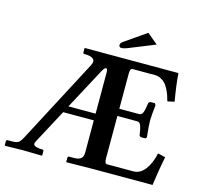

<svg xmlns="http://www.w3.org/2000/svg" viewBox="-115 -949 1141 1079"><g transform="rotate(15 455.0 -410.0)"><path d="M618.2 -820.8 680.2 -769 536.1 -710.9Q508.3 -699.2 493.2 -699.2Q479 -699.2 479 -713.9Q479 -724.6 494.1 -734.9ZM291 -305.2H449.2V-544.9Q449.2 -558.1 445.6 -564Q441.9 -569.8 435.1 -565.4Q428.2 -561 419.9 -545.9ZM516.1 -1 361.8 1 359.9 -1V-22.9Q359.9 -33.2 368.2 -33.2H395Q424.3 -33.2 436.8 -44.2Q449.2 -55.2 449.2 -77.1V-266.1H271L165 -67.9Q153.8 -48.3 168.7 -40.8Q183.6 -33.2 213.9 -33.2Q216.3 -33.2 218.3 -31Q220.2 -28.8 220.2 -26.9V-1L217.8 1Q143.1 -1 104 -1L3.9 1L2 -1V-24.9Q2 -33.2 12.2 -33.2H35.2Q58.6 -33.2 70.3 -39.3Q82 -45.4 95.2 -69.8L354 -562Q367.7 -588.4 353 -600.6Q338.4 -612.8 301.8 -612.8Q293.9 -612.8 293.9 -620.1V-645L295.9 -646H517.1H839.8Q844.2 -580.1 860.8 -484.9L820.8 -476.1Q815.4 -495.1 810.8 -509Q806.2 -522.9 796.9 -541.5Q787.6 -560.1 777.1 -572Q766.6 -584 750.2 -592.5Q733.9 -601.1 714.8 -601.1H585Q570.8 -601.1 570.8 -571.8V-366.2H685.1Q701.2 -366.2 707.5 -382.6Q713.9 -398.9 719.2 -437Q719.2 -440.4 723.6 -444.3Q728 -448.2 734.9 -448.2H755.9L762.2 -438Q754.9 -377.4 754.9 -345.2Q754.9 -315.9 762.2 -252L755.9 -243.2H734.9Q728 -243.2 723.6 -246.3Q719.2 -249.5 719.2 -252.9Q716.3 -272.5 714.6 -282Q712.9 -291.5 709 -303.2Q705.1 -314.9 699.5 -319.6Q693.8 -324.2 685.1 -324.2H570.8V-76.2Q570.8 -46.9 585 -46.9H737.8Q777.3 -46.9 805.4 -84Q833.5 -121.1 846.2 -180.2L890.1 -169.9Q877.4 -110.4 861.8 -1Z"/></g></svg>

Font: Linux Libertine G
Style: Semibold
Weight: 600
Designer: Philipp H. Poll
Foundry: Philipp H. Poll
Version: Version 5.1.1